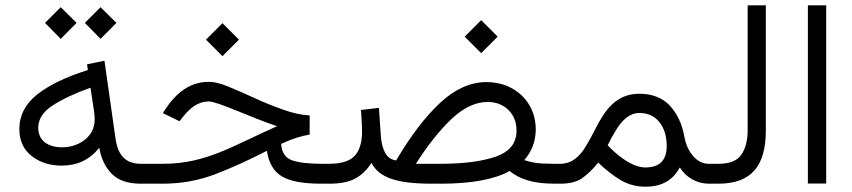

<svg xmlns="http://www.w3.org/2000/svg" viewBox="-20 -685 3179 716"><path d="M296.4 -599.6 355 -540 414.1 -599.6 355 -658.2ZM147.9 -599.6 206.5 -540 265.6 -599.6 206.5 -658.2ZM524.9 0V-74.2H505.9C448.7 -74.2 420.4 -105 411.1 -166L369.6 -458.5L304.7 -445.3L307.6 -423.8C228 -398.9 165.5 -369.1 120.1 -334C74.7 -298.3 52.2 -254.9 52.2 -203.6C52.2 -160.6 67.4 -127.4 97.7 -103.5C127.9 -79.6 165.5 -67.4 210.4 -67.4C268.1 -67.4 314.5 -89.4 350.1 -133.8C357.4 -92.3 373.5 -60.1 397.5 -36.1C421.4 -12.2 457 0 504.4 0ZM333 -238.3C333 -174.8 273.9 -135.7 211.4 -135.7C158.2 -135.7 122.6 -161.1 122.6 -208.5C122.6 -240.2 140.1 -268.1 175.8 -291.5C211.4 -314.5 258.3 -336.9 317.4 -357.9L331.1 -268.1C332.5 -258.8 333 -249 333 -238.3Z M748 -537.1 809.6 -475.6 871.1 -537.1 809.6 -598.6ZM1134.8 -254.4C1103 -256.3 1069.3 -263.7 1033.7 -276.9C998 -289.6 962.9 -303.7 928.2 -319.8C893.6 -335.9 861.3 -349.6 832 -361.8C802.7 -374 778.3 -379.9 759.3 -379.9C687.5 -379.9 636.2 -338.4 593.8 -273.4L587.4 -263.2L649.4 -232.9L660.2 -246.6C686 -279.3 715.8 -306.6 758.8 -306.6C792 -306.6 912.1 -248 1013.2 -214.4C847.2 -141.1 749 -74.2 588.4 -74.2H505.4V0H586.9C656.7 0 722.7 -12.2 784.7 -36.1C846.7 -60.1 910.2 -88.9 975.1 -122.6C982.4 -76.7 1001 -44.9 1031.7 -26.9C1062.5 -8.8 1110.8 0 1177.7 0H1206.5V-74.2H1179.2C1130.9 -74.2 1094.7 -78.6 1069.8 -86.9C1044.9 -95.2 1030.8 -115.7 1028.3 -148.4C1068.8 -167.5 1106 -178.7 1134.8 -183.1Z M1712.9 -548.3 1774.4 -486.8 1835.9 -548.3 1774.4 -609.9ZM1625 0C1735.8 0 1824.2 -15.6 1880.4 -47.4C1917 -17.6 1965.8 0 2048.3 0H2066.4V-74.2H2047.9C2016.6 -74.2 1993.2 -75.2 1978 -77.6C1962.4 -80.1 1948.2 -83.5 1935.1 -87.9C1962.4 -119.6 1977.5 -155.8 1978 -203.1C1978 -302.7 1901.4 -378.9 1794.4 -378.9C1734.4 -378.9 1676.8 -353 1621.6 -301.8C1565.9 -250 1511.2 -178.2 1457.5 -86.9C1420.9 -90.3 1404.3 -127.4 1400.4 -176.3L1393.1 -282.7L1326.2 -274.9C1327.6 -245.6 1330.1 -223.1 1330.1 -193.8C1330.1 -154.8 1321.3 -125.5 1304.2 -105.5C1287.1 -85.4 1255.4 -74.7 1210 -74.2H1187.5L1187 0H1209.5C1249 0 1280.8 -6.3 1304.2 -19C1327.6 -31.2 1348.1 -50.8 1365.2 -77.6C1394.5 -21 1462.4 0 1590.8 0ZM1798.3 -304.7C1830.1 -304.7 1856.4 -294.4 1876.5 -274.4C1896.5 -254.4 1906.2 -228.5 1906.2 -197.8C1906.2 -151.4 1880.9 -119.6 1830.6 -101.6C1779.8 -83.5 1710.4 -74.2 1623 -74.2H1530.8C1574.2 -142.1 1618.2 -197.8 1663.1 -240.7C1708 -283.2 1752.9 -304.7 1798.3 -304.7Z M2070.8 0C2105.5 0 2132.3 -7.3 2152.3 -21.5C2171.9 -35.6 2191.4 -54.7 2210.9 -78.6C2238.8 -51.8 2266.1 -30.3 2293.9 -13.7C2321.8 2.9 2353 11.2 2387.7 11.2C2451.7 11.2 2491.2 -16.1 2515.1 -60.5C2538.1 -22.9 2580.1 0 2622.6 0H2639.6V-74.2H2622.6C2600.6 -74.2 2581.5 -84 2564.9 -103C2548.3 -122.1 2537.1 -146.5 2531.7 -177.2C2523.4 -222.7 2505.9 -260.3 2478.5 -290.5C2450.7 -320.3 2412.6 -335.4 2363.8 -335.4C2275.9 -335.4 2234.9 -271.5 2200.7 -205.1C2189.5 -182.6 2177.7 -161.6 2166 -141.6C2142.6 -102.1 2113.8 -74.2 2068.8 -74.2H2046.9V0ZM2364.3 -263.7C2396.5 -263.7 2421.4 -252 2439.5 -229C2457.5 -205.6 2466.3 -176.3 2466.3 -140.6C2466.3 -87.4 2439.9 -60.5 2386.7 -60.5C2364.7 -60.5 2340.3 -69.3 2313.5 -86.4C2291 -100.6 2268.6 -119.6 2246.1 -143.1C2254.9 -161.6 2265.1 -180.2 2276.4 -198.7C2298.8 -235.8 2327.1 -263.7 2364.3 -263.7Z M2620.1 0H2659.2C2782.7 0 2835.9 -67.4 2835.9 -198.2V-665H2768.1V-197.8C2768.1 -161.6 2760.3 -131.8 2745.1 -108.9C2730 -85.9 2701.2 -74.2 2659.7 -74.2H2620.1Z M2992.7 -665V-0.5H3061V-665Z"/></svg>

Font: Vazirmatn Light
Style: Regular
Weight: 300
Designer: Saber Rastikerdar
Foundry: Saber Rastikerdar
Version: Version 33.003